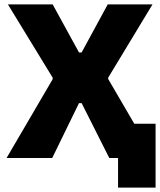

<svg xmlns="http://www.w3.org/2000/svg" viewBox="-20 -720 731 875"><path d="M518 135H689V-156H592L473 -360V-366L675 -700H471L352 -481H340L220 -700H16L220 -366V-359L10 0H218L340 -250H352L478 0H518Z"/></svg>

Font: Fixel Display ExtraBold
Style: Regular
Weight: 800
Designer: AlfaBravo + MacPaw
Foundry: Kyrylo Tkachov, Marchela Mozhyna, Serhii Makarenko, Maria Weinstein, Zakhar Kryvoshyya
Version: Version 1.211